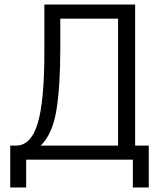

<svg xmlns="http://www.w3.org/2000/svg" viewBox="-20 -702 714 844"><path d="M574 -62H634V122H564V0H95V122H25V-62H50Q116 -62 145.5 -159Q175 -256 175 -472V-682H574ZM159 -62H499V-620H245V-487Q245 -323 228 -218Q211 -113 159 -62Z"/></svg>

Font: Didact Gothic
Style: Regular
Weight: 400
Designer: Daniel Johnson
Foundry: Daniel Johnson
Version: Version 2.101;PS 002.101;hotconv 1.0.88;makeotf.lib2.5.64775